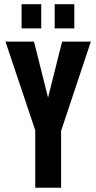

<svg xmlns="http://www.w3.org/2000/svg" viewBox="-20 -887 454 907"><path d="M268.6 -268.6V0H146.5V-271.5L5.9 -690.4H140.6L207 -425.8L273.4 -690.4H409.2ZM82 -867.2H174.8V-752.9H82ZM238.3 -867.2H331.1V-752.9H238.3Z"/></svg>

Font: Dinish Condensed
Style: Bold
Weight: 700
Width: 3
Designer: Bert Driehuis
Foundry: Playbeing
Version: Version 3.006; git-39231f3c-release